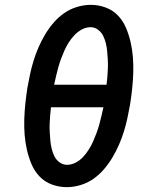

<svg xmlns="http://www.w3.org/2000/svg" viewBox="-20 -763 640 791"><path d="M255 8Q223 8 193.5 -3Q164 -14 143 -36Q122 -58 110 -86.5Q98 -115 91 -145.5Q84 -176 81.5 -207.5Q79 -239 80 -271.5Q81 -304 84.5 -337Q88 -370 93 -402Q98 -430 104 -458Q110 -486 118.5 -513.5Q127 -541 138.5 -567.5Q150 -594 165 -619.5Q180 -645 200 -668.5Q220 -692 244.5 -709Q269 -726 297.5 -734.5Q326 -743 354 -743Q386 -743 415.5 -732Q445 -721 466 -699Q487 -677 499 -648.5Q511 -620 518 -589.5Q525 -559 527.5 -527.5Q530 -496 529 -463.5Q528 -431 524.5 -398Q521 -365 516 -333Q511 -305 505 -277Q499 -249 490.5 -221.5Q482 -194 470.5 -167.5Q459 -141 444 -115.5Q429 -90 409 -66.5Q389 -43 364.5 -26Q340 -9 311.5 -0.5Q283 8 255 8ZM419 -414Q421 -431 422.5 -448.5Q424 -466 424.5 -483.5Q425 -501 424 -518Q423 -535 421.5 -552Q420 -569 416 -585Q412 -601 405 -615.5Q398 -630 384 -640.5Q370 -651 353 -651Q335 -651 318 -642Q301 -633 287.5 -619Q274 -605 263.5 -588.5Q253 -572 245.5 -555Q238 -538 231.5 -520.5Q225 -503 220 -485Q215 -467 211 -449.5Q207 -432 203 -414ZM256 -84Q274 -84 291.5 -93Q309 -102 322 -116Q335 -130 345.5 -146.5Q356 -163 363.5 -180Q371 -197 377.5 -214.5Q384 -232 389 -250Q394 -268 398 -285.5Q402 -303 406 -321H190Q188 -304 186.5 -286.5Q185 -269 184.5 -251.5Q184 -234 185 -217Q186 -200 187.5 -183Q189 -166 193 -150Q197 -134 204 -119.5Q211 -105 225 -94.5Q239 -84 256 -84Z"/></svg>

Font: Iosevka Aile Semibold Oblique
Style: Regular
Weight: 600
Italic angle: -9°
Designer: Belleve Invis
Foundry: Belleve Invis
Version: Version 31.1.0; ttfautohint (v1.8.4)